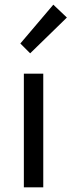

<svg xmlns="http://www.w3.org/2000/svg" viewBox="-20 -801 306 821"><path d="M67 -615 109 -573 266 -726 208 -781ZM82 -486V0H165V-486Z"/></svg>

Font: Cambridge Sans
Style: Regular
Weight: 400
Version: Version 2.020;PS 002.020;hotconv 1.0.88;makeotf.lib2.5.64775